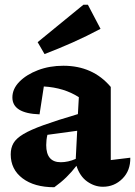

<svg xmlns="http://www.w3.org/2000/svg" viewBox="-20 -775 567 806"><path d="M208 11Q124 11 74.5 -26.5Q25 -64 25 -127Q25 -154 36.5 -174Q48 -194 78 -212Q108 -230 163.5 -250Q219 -270 307 -296L311 -367Q249 -407 164 -412L146 -295Q32 -299 32 -366Q32 -402 61.5 -432Q91 -462 139.5 -480.5Q188 -499 246 -499Q370 -499 445 -410V-103L527 -113Q528 -59 494 -25Q460 9 412 9Q377 9 346 -13Q315 -35 301 -79Q281 -53 258.5 -31Q236 -9 208 11ZM174 -166Q174 -94 235 -94Q266 -94 298 -108L304 -226L179 -209Q174 -188 174 -166ZM167 -548 138 -598 330 -755H349L402 -654Q344 -623 285.5 -597Q227 -571 167 -548Z"/></svg>

Font: Piazzolla
Style: Bold
Weight: 700
Designer: Juan Pablo del Peral
Foundry: Huerta Tipografica
Version: Version 1.330